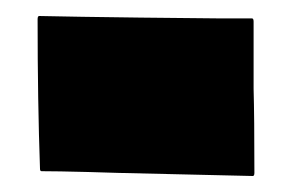

<svg xmlns="http://www.w3.org/2000/svg" viewBox="-20 -403 367 240"><path d="M297 -376Q297 -362 297 -348.5Q297 -335 297 -319Q297 -303 297 -292Q298 -257 298 -187Q298 -183 296 -183Q258 -184 187.5 -185.5Q117 -187 90 -188Q51 -189 32 -189Q30 -189 30 -192Q27 -276 27 -379Q27 -383 29 -383Q73 -382 156 -381Q239 -380 254 -380Q268 -380 295 -380Q297 -380 297 -376Z"/></svg>

Font: Cubao Free Narrow
Style: Narrow
Weight: 400
Width: 3
Designer: Aaron Amar
Version: Version 001.001